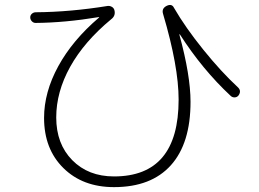

<svg xmlns="http://www.w3.org/2000/svg" viewBox="-20 -727 1040 772"><path d="M123 -634.8Q114.3 -634.8 107.9 -641.6Q101.6 -648.4 101.6 -657.2Q101.6 -666 108.4 -671.9Q115.2 -677.7 124 -677.7Q262.7 -678.7 413.1 -703.1Q421.9 -704.1 430.2 -699.2Q438.5 -694.3 440.4 -684.6Q445.3 -663.1 426.8 -649.4Q318.4 -559.6 262.2 -458.5Q206.1 -357.4 206.1 -254.9Q206.1 -148.4 270.5 -83Q335 -17.6 438.5 -17.6Q698.2 -17.6 698.2 -326.2Q698.2 -460 635.7 -670.9Q628.9 -692.4 649.4 -703.1Q670.9 -713.9 679.7 -695.3Q725.6 -616.2 797.4 -527.3Q869.1 -438.5 935.5 -377Q952.1 -362.3 939.5 -343.8Q933.6 -335.9 923.8 -335.4Q914.1 -335 907.2 -341.8Q793.9 -447.3 703.1 -588.9H701.2V-587.9Q746.1 -423.8 746.1 -317.4Q746.1 -150.4 667 -62.5Q587.9 25.4 438.5 25.4Q312.5 25.4 234.9 -51.3Q157.2 -127.9 157.2 -252.9Q157.2 -356.4 214.4 -460.9Q271.5 -565.4 377.9 -656.2Q378.9 -656.2 378.9 -657.2Q378.9 -658.2 377 -658.2Q241.2 -635.7 123 -634.8Z"/></svg>

Font: Rounded Mgen+ 2m light
Style: Regular
Weight: 200
Designer: [Source Han Sans]
Ryoko NISHIZUKA  (kana & ideographs); Paul D. Hunt (Latin, Greek & Cyrillic); Wenlong ZHANG  (bopomofo
Version: Version 1.059.20150602